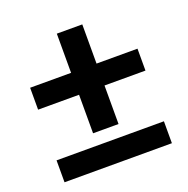

<svg xmlns="http://www.w3.org/2000/svg" viewBox="-112 -709 796 815"><g transform="rotate(-20 286.5 -302.0)"><path d="M229 -328H44V-427H229V-604H344V-427H529V-328H344V-154H229ZM44 -99H529V0H44Z"/></g></svg>

Font: Bai Jamjuree SemiBold
Style: Regular
Weight: 600
Version: Version 1.000; ttfautohint (v1.6)